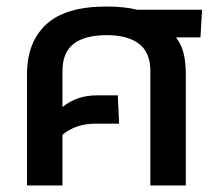

<svg xmlns="http://www.w3.org/2000/svg" viewBox="-20 -570 676 590"><path d="M63 0V-342Q63 -440 122 -495Q181 -550 308 -550Q334 -550 358 -547.5Q382 -545 402 -540H601L596 -455H521Q539 -431 545 -403Q551 -375 551 -342V0H442V-352Q442 -409 407 -435.5Q372 -462 308 -462Q241 -462 206.5 -435.5Q172 -409 172 -352V-241Q216 -277 277 -277H342L346 -190H274Q213 -190 172 -156V0Z"/></svg>

Font: Kanit
Style: Regular
Weight: 400
Designer: Katatrad Team
Foundry: CadsonDemak
Version: Version 2.000; ttfautohint (v1.8.3)